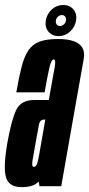

<svg xmlns="http://www.w3.org/2000/svg" viewBox="-40 -766 366 790"><path d="M122.5 0 119 -19Q98.5 4 49 4Q-3 4 -15.2 -36Q-27.5 -76 -9.5 -179.5Q7.5 -274.5 27.2 -314.5Q47 -354.5 101 -354.5H161L164.5 -376Q179 -456.5 185 -489Q190 -517.5 183 -521Q182 -521.5 181 -521.5Q171.5 -521.5 164.2 -491.8Q157 -462 143.5 -386H27Q38 -448.5 48.8 -490.8Q59.5 -533 76.5 -558.2Q93.5 -583.5 122.2 -594.5Q151 -605.5 198 -605.5Q277 -605.5 298.5 -570.5Q309.5 -552 304.5 -523.5Q290 -441.5 266.5 -309.5L212 0ZM121.5 -131.5 146.5 -274H141.5Q123.5 -274 119.8 -250.8Q116 -227.5 107 -180.5Q99 -134 94 -106.5Q90 -83.5 96.5 -80Q98 -79.5 99.5 -79.5Q108 -79.5 112.5 -92Q117 -104.5 121.5 -132ZM201.5 -617.5Q174.5 -617.5 159.2 -636Q144 -654.5 148.5 -682Q153 -708.5 173 -727Q193 -745.5 220 -745.5Q247 -745.5 262.2 -727Q277.5 -708.5 273 -682Q268.5 -654.5 248.2 -636Q228 -617.5 201.5 -617.5ZM207 -659Q215.5 -659 222.8 -665.5Q230 -672 231.5 -682Q233 -691.5 228.2 -697.8Q223.5 -704 215 -704Q206 -704 198.8 -697.8Q191.5 -691.5 190 -682Q188.5 -672 193.2 -665.5Q198 -659 207 -659Z"/></svg>

Font: Anybody UltraCondensed SemiBold
Style: Italic
Weight: 600
Width: 1
Italic angle: -10°
Designer: Tyler Finck
Foundry: Etcetera Type Company
Version: Version 1.010; ttfautohint (v1.8.3) -l 8 -r 50 -G 200 -x 14 